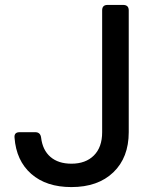

<svg xmlns="http://www.w3.org/2000/svg" viewBox="-20 -750 640 780"><path d="M270 10Q168 10 107 -43.5Q46 -97 39 -191Q37 -213 60 -213H123Q144 -213 147 -191Q153 -140 185 -112.5Q217 -85 270 -85Q328 -85 361.5 -118.5Q395 -152 395 -213V-708Q395 -730 417 -730H480Q503 -730 503 -708V-213Q503 -110 440.5 -50Q378 10 270 10Z"/></svg>

Font: Pitagon Sans Mono SemiBold
Style: Regular
Weight: 600
Monospace: yes
Designer: Travis Tran
Foundry: Pitagon
Version: Version 1.001; ttfautohint (v1.8.4.7-5d5b);gftools[0.9.26]